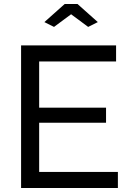

<svg xmlns="http://www.w3.org/2000/svg" viewBox="-20 -936 645 956"><path d="M201 -826 302 -916H366L467 -826L419 -802L334 -865L249 -802ZM567 -80V0H85V-710H558V-630H175V-400H508V-325H175V-80Z"/></svg>

Font: Boldmen Medium
Style: Regular
Weight: 400
Designer: Matt McInerney, Pablo Impallari, Rodrigo Fuenzalida
Foundry: LIVING CONCEPT
Version: Version 1.000